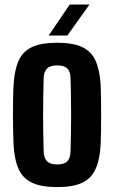

<svg xmlns="http://www.w3.org/2000/svg" viewBox="-20 -792 488 822"><path d="M225 9Q158 9 118.2 -9.2Q78.5 -27.5 60 -67.8Q41.5 -108 38 -174Q37 -197 36.2 -229.8Q35.5 -262.5 35.5 -298.8Q35.5 -335 36 -368.8Q36.5 -402.5 38 -427Q41.5 -492 59.8 -532.2Q78 -572.5 117.8 -590.8Q157.5 -609 225 -609Q292.5 -609 331.8 -590.5Q371 -572 389.2 -531.8Q407.5 -491.5 411 -427Q412 -404 412.5 -371Q413 -338 413 -301.8Q413 -265.5 412.5 -232Q412 -198.5 411 -174Q407.5 -109 389.2 -68.5Q371 -28 331.8 -9.5Q292.5 9 225 9ZM225 -88Q255.5 -88 268.2 -101.5Q281 -115 282 -142Q283 -181.5 283.8 -221Q284.5 -260.5 284.5 -300.5Q284.5 -340.5 283.8 -380Q283 -419.5 282 -458.5Q281 -485.5 268.2 -498.8Q255.5 -512 225 -512Q195 -512 181.5 -498.8Q168 -485.5 167 -458.5Q166 -419.5 165.2 -379.8Q164.5 -340 164.5 -300.2Q164.5 -260.5 165.2 -220.8Q166 -181 167 -142Q168 -115 181.5 -101.5Q195 -88 225 -88ZM188.5 -640 278.5 -772.5H363L268.5 -640Z"/></svg>

Font: Big Shoulders Display Thin ExtraBold
Style: Regular
Weight: 800
Version: Version 2.002